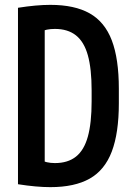

<svg xmlns="http://www.w3.org/2000/svg" viewBox="-20 -760 540 790"><path d="M187 10Q130 10 54 -2V-728Q130 -740 187 -740Q287 -740 349 -705Q411 -670 440 -594Q469 -518 469 -395V-335Q469 -213 440 -136.5Q411 -60 349 -25Q287 10 187 10ZM145 -102Q158 -96 173 -92.5Q188 -89 206 -89Q259 -89 292.5 -115.5Q326 -142 341.5 -198Q357 -254 357 -343V-388Q357 -477 341.5 -532.5Q326 -588 292.5 -614.5Q259 -641 206 -641Q188 -641 173 -638Q158 -635 145 -628L164 -665V-66Z"/></svg>

Font: M PLUS 1 Code Medium
Style: Regular
Weight: 500
Designer: Coji Morishita
Foundry: UNDERFOREST DESIGN
Version: Version 1.002